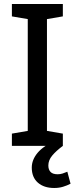

<svg xmlns="http://www.w3.org/2000/svg" viewBox="-20 -731 374 962"><path d="M39.6 0V-61.5L119.1 -75.2V-635.3L39.6 -648.9V-710.9H294.9V-648.9L215.3 -635.3V-75.2L294.9 -61.5V0ZM251.5 210.9Q200.2 210.9 169.7 184.1Q139.2 157.2 139.2 108.9Q139.2 69.8 168.2 34.9Q197.3 0 260.3 -27.8L294.9 0Q260.7 25.4 241.5 48.6Q222.2 71.8 222.2 98.1Q222.2 118.7 233.2 130.4Q244.1 142.1 269 142.1Q282.2 142.1 293.5 138.4Q304.7 134.8 317.4 129.4L333.5 189.5Q315.9 198.7 295.7 204.8Q275.4 210.9 251.5 210.9Z"/></svg>

Font: Roboto Slab LO
Style: Regular
Weight: 400
Designer: Google
Version: Version 2.000